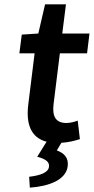

<svg xmlns="http://www.w3.org/2000/svg" viewBox="-20 -645 431 882"><path d="M262 11C294 9 323 2 347 -6L337 -91C322 -85 302 -80 285 -80C238 -80 219 -108 226 -166L255 -400H380L391 -491H266L283 -625H187L156 -491L80 -486L69 -400H139L110 -166C99 -78 120 -13 194 6L151 75C192 86 208 100 205 121C202 148 165 161 114 167L117 217C204 211 283 182 291 119C296 78 273 58 241 46Z"/></svg>

Font: Falling Sky
Style: Obl
Weight: 400
Designer: Paul D. Hunt
Foundry: Adobe Systems Incorporated
Version: Version 1.02